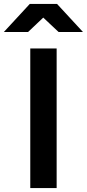

<svg xmlns="http://www.w3.org/2000/svg" viewBox="-84 -963 445 983"><path d="M206 0H71V-715H206ZM340.9 -799H216.1L79.9 -927H194.6L59.5 -799H-64.4L68.6 -943H207.9Z"/></svg>

Font: Wix Madefor Display
Style: Regular
Weight: 400
Designer: Dalton Maag Ltd
Foundry: Dalton Maag Ltd
Version: Version 3.100